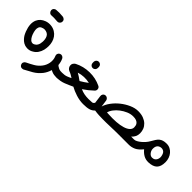

<svg xmlns="http://www.w3.org/2000/svg" viewBox="30 -1139 1971 1971"><g transform="rotate(45 1015.5 -154.0)"><path d="M194 -413Q169 -414 160 -415Q151 -416 146.5 -416Q142 -416 135.5 -416Q129 -416 107 -415Q91 -414 80 -425Q69 -436 68 -451Q67 -467 78 -478.5Q89 -490 104 -490Q127 -491 134.5 -491.5Q142 -492 147 -492Q152 -492 161.5 -491Q171 -490 197 -489Q213 -487 223.5 -476Q234 -465 233 -449Q232 -434 221.5 -423.5Q211 -413 196 -413ZM172 0Q161 0 152 -2Q143 -4 135 -6Q112 -14 95 -29Q78 -44 66.5 -60Q55 -76 48.5 -91Q42 -106 39 -113Q5 -203 31 -262Q53 -311 109 -331Q140 -342 174.5 -339Q209 -336 237 -319Q263 -303 279.5 -279.5Q296 -256 303.5 -228Q311 -200 310.5 -171Q310 -142 304 -115Q296 -83 278.5 -57.5Q261 -32 235 -18Q218 -7 202 -3.5Q186 0 172 0ZM160 -77Q165 -75 174 -75Q183 -75 197 -83Q214 -93 221.5 -107.5Q229 -122 231 -132Q234 -144 235 -161Q236 -178 233.5 -195.5Q231 -213 223 -229Q215 -245 199 -254Q181 -264 159 -264Q147 -264 134 -259Q117 -254 110 -246Q103 -238 101 -232Q87 -201 110 -139Q117 -120 130 -101.5Q143 -83 160 -77Z M286 183Q258 188 245 162Q238 148 243.5 133.5Q249 119 263 112Q303 93 341 71Q379 49 406 14Q418 -1 427 -20.5Q436 -40 440 -61.5Q444 -83 442 -105.5Q440 -128 431 -148Q424 -162 429 -176.5Q434 -191 448 -198Q462 -205 477 -199.5Q492 -194 499 -180Q515 -146 518 -107Q523 -100 530 -96Q537 -92 551 -84Q561 -79 576 -77Q591 -75 605 -76Q625 -76 634 -67Q643 -58 644 -39Q644 -23 633 -12Q622 -1 606 0H592Q576 0 558.5 -2.5Q541 -5 523 -13Q519 -15 515.5 -17Q512 -19 507 -21Q500 3 489.5 23.5Q479 44 466 61Q430 106 384.5 132.5Q339 159 296 181Q290 183 286 183Z M788 -332Q773 -332 762 -343Q751 -354 751 -370V-386Q751 -401 762 -412Q773 -423 788 -423Q804 -423 815 -412Q826 -401 826 -386V-370Q826 -354 815 -343Q804 -332 788 -332ZM597 -1Q559 -1 553 -32Q551 -48 559.5 -62Q568 -76 598 -76Q637 -76 662.5 -85.5Q688 -95 708 -106Q691 -117 675 -126Q659 -135 642 -141Q627 -147 617.5 -160Q608 -173 607 -189Q605 -205 613.5 -218.5Q622 -232 636 -240Q711 -278 797 -279.5Q883 -281 958 -245Q976 -237 979 -217Q982 -198 968 -184Q919 -137 864 -101Q892 -88 921 -82.5Q950 -77 983 -77Q998 -77 1010.5 -68Q1023 -59 1025 -43Q1027 -28 1016 -14.5Q1005 -1 980 -1Q929 -1 876 -18Q823 -35 784 -57Q742 -37 696.5 -19Q651 -1 597 -1ZM788 -143Q830 -167 869 -197Q790 -215 714 -191Q731 -182 746 -172Q761 -162 776 -151Z M981 -1Q966 -1 954.5 -13Q943 -25 945 -40Q945 -56 956.5 -66.5Q968 -77 983 -77Q1019 -77 1033.5 -79Q1048 -81 1059 -97L1048 -182Q1045 -198 1053.5 -211Q1062 -224 1079 -227Q1093 -229 1106 -220Q1119 -211 1122 -196L1133 -118Q1144 -157 1174.5 -198.5Q1205 -240 1247 -273.5Q1289 -307 1338 -329Q1387 -351 1433 -351Q1478 -351 1510.5 -338.5Q1543 -326 1564.5 -305.5Q1586 -285 1596.5 -258.5Q1607 -232 1607 -203Q1607 -176 1596.5 -154Q1586 -132 1566 -114H1614Q1629 -114 1640 -103Q1651 -92 1651 -76Q1651 -60 1640 -49Q1629 -38 1614 -38H1428Q1394 -38 1354.5 -36Q1315 -34 1280 -34H1256H1232Q1206 -34 1175.5 -35.5Q1145 -37 1115 -42Q1094 -19 1063.5 -10Q1033 -1 981 -1ZM1235 -113Q1300 -109 1352.5 -113Q1405 -117 1442.5 -128.5Q1480 -140 1500.5 -159Q1521 -178 1521 -203Q1521 -215 1518 -228Q1515 -241 1505.5 -252Q1496 -263 1479 -269.5Q1462 -276 1434 -276Q1398 -276 1362 -260.5Q1326 -245 1295 -221.5Q1264 -198 1242.5 -169.5Q1221 -141 1215 -114Z M1608 -38Q1592 -38 1581.5 -49Q1571 -60 1571 -76Q1571 -92 1582 -103Q1593 -114 1608 -114Q1623 -114 1641.5 -124Q1660 -134 1678.5 -149.5Q1697 -165 1713 -183.5Q1729 -202 1739 -220Q1754 -246 1766 -265Q1778 -284 1793 -296.5Q1808 -309 1827.5 -315Q1847 -321 1875 -321Q1904 -321 1927 -309Q1950 -297 1966.5 -277.5Q1983 -258 1992 -232Q2001 -206 2001 -177Q2001 -114 1971 -84Q1941 -54 1877 -52Q1839 -51 1808 -68Q1777 -85 1752 -116Q1714 -69 1679 -53.5Q1644 -38 1608 -38ZM1874 -113Q1906 -114 1921 -143Q1936 -172 1923 -210Q1915 -235 1898 -244.5Q1881 -254 1861 -251Q1808 -242 1811 -178Q1813 -153 1831 -132Q1849 -111 1874 -113Z"/></g></svg>

Font: Dongol
Style: Regular
Weight: 400
Designer: Abdo Mohamed and Ibrahim Hamdi
Foundry: Protype Foundry
Version: Version 1.000;hotconv 1.0.109;makeotfexe 2.5.65596